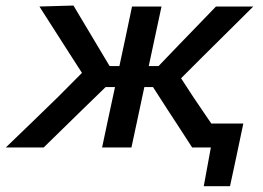

<svg xmlns="http://www.w3.org/2000/svg" viewBox="-58 -520 929 677"><path d="M-37.5 0Q9 -44.5 54.8 -89Q100.5 -133.5 146.5 -178L231 -263L193 -322Q165 -366 137.2 -409.2Q109.5 -452.5 81 -497L201 -500.5Q221.5 -466 242.5 -431Q263.5 -396 284 -361.5L328.5 -287H363Q375 -343 385.8 -393.5Q396.5 -444 407.5 -497H511.5Q500 -443 489 -392.2Q478 -341.5 466.5 -287H501L572 -361Q605 -395 638 -429.2Q671 -463.5 703.5 -497H835Q790.5 -453 746.5 -409.2Q702.5 -365.5 658.5 -322L580.5 -244L623.5 -178Q639 -155 655 -131.5Q671 -108 687 -84.5H800Q788.5 -30 776 29.5Q770 57 764.5 83.2Q759 109.5 753 136.5H660.5L685.5 0H619.5Q598 -33.5 576.8 -66Q555.5 -98.5 534 -131.5L481.5 -213H451L448 -199Q436.5 -145.5 426.5 -98.2Q416.5 -51 405.5 0H302Q312.5 -51 322.8 -98.2Q333 -145.5 344.5 -199L347.5 -213H314.5L230 -131Q196.5 -98 163 -65.5Q129.5 -33 96 0Z"/></svg>

Font: Commissioner Medium
Style: Italic
Weight: 500
Italic angle: -12°
Designer: Kostas Bartsokas
Foundry: Kostas Bartsokas
Version: Version 1.000; ttfautohint (v1.8.3)